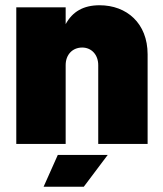

<svg xmlns="http://www.w3.org/2000/svg" viewBox="-20 -548 620 731"><path d="M359 -528C298 -528 256 -504 230 -456V-520H42V0H230V-300C230 -340 256 -367 293 -367C328 -367 354 -340 354 -300V0H542V-341C542 -460 462 -528 359 -528ZM146 163H299L390 42H200Z"/></svg>

Font: Arthouse Owned Black
Style: Regular
Weight: 900
Designer: Jeremy Tribby
Foundry: Tribby Type
Version: Version 1.000;PS 001.000;hotconv 1.0.88;makeotf.lib2.5.64775